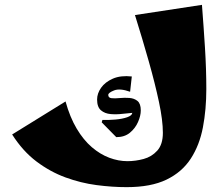

<svg xmlns="http://www.w3.org/2000/svg" viewBox="-20 -764 910 791"><path d="M502 7Q442 7 377.5 -1.5Q313 -10 250 -33Q187 -56 130.5 -98.5Q74 -141 30 -210L250 -346Q268 -281 296 -234Q324 -187 358.5 -157.5Q393 -128 430.5 -114Q468 -100 505 -100Q538 -100 571.5 -109Q605 -118 628 -143.5Q651 -169 651 -217Q651 -268 635 -343.5Q619 -419 593 -511Q567 -603 536 -702L812 -744Q819 -654 824.5 -566.5Q830 -479 830 -397Q830 -313 816 -239.5Q802 -166 766 -110.5Q730 -55 666 -24Q602 7 502 7ZM459 -199 399 -260 402 -270Q428 -269 456 -271.5Q484 -274 504 -281Q524 -288 525 -299Q509 -298 484.5 -295Q460 -292 436 -294Q412 -296 396 -309.5Q380 -323 380 -354Q380 -379 396.5 -402.5Q413 -426 445 -440Q477 -454 523 -449L516 -386Q474 -401 450 -391.5Q426 -382 426 -373Q426 -361 439.5 -359.5Q453 -358 473 -360Q493 -362 513 -360.5Q533 -359 546.5 -348Q560 -337 560 -309Q560 -287 548.5 -261Q537 -235 515 -217Q493 -199 459 -199Z"/></svg>

Font: Marhey
Style: Bold
Weight: 700
Designer: Nur Syamsi & Bustanul Arifin
Foundry: Namelatype
Version: Version 1.000